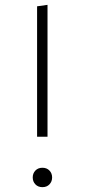

<svg xmlns="http://www.w3.org/2000/svg" viewBox="-20 -761 350 792"><path d="M176 -197H133V-735L176 -741ZM195 -29Q195 -12 184 -0.5Q173 11 155 11Q137 11 126 -0.5Q115 -12 115 -29Q115 -46 126 -57.5Q137 -69 155 -69Q173 -69 184 -57.5Q195 -46 195 -29Z"/></svg>

Font: FiraGO ExtraLight
Style: Regular
Weight: 200
Designer: bBox Type
Foundry: bBox Type GmbH
Version: Version 1.001